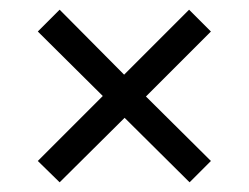

<svg xmlns="http://www.w3.org/2000/svg" viewBox="-20 -569 513 396"><path d="M58 -237 192 -371 58 -504 103 -549 236 -415 370 -549 415 -504 281 -370 415 -237 371 -193 237 -326 103 -193Z"/></svg>

Font: Encode Sans
Style: Regular
Weight: 400
Designer: Pablo Impallari, Andres Torresi
Foundry: Pablo Impallari, Andres Torresi
Version: Version 1.000; ttfautohint (v1.00) -l 8 -r 50 -G 200 -x 14 -